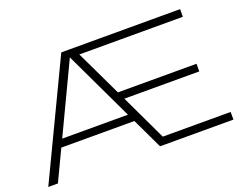

<svg xmlns="http://www.w3.org/2000/svg" viewBox="-116 -965 1474 1180"><g transform="rotate(-20 620.5 -375.0)"><path d="M641 -350 783 -50H1227V0H747L652 -200H174L79 0H16L374 -750H1151V-700H474L617 -400H1131V-350ZM198 -250H628L413 -703Z"/></g></svg>

Font: Bounded
Style: Regular
Weight: 200
Designer: Vlad Churkin
Version: Version 1.0